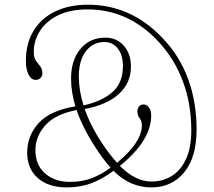

<svg xmlns="http://www.w3.org/2000/svg" viewBox="-20 -781 908 816"><path d="M623.5 15.5Q532 15.5 462.5 -55Q416 -20.5 368.8 -2.5Q321.5 15.5 264.5 15.5Q185.5 15.5 140.5 -24.5Q95.5 -64.5 95.5 -132Q95.5 -204 144.2 -257.8Q193 -311.5 300.5 -329Q282 -389.5 282 -447.5Q282 -525 321.8 -573Q361.5 -621 428 -621Q476 -621 506.2 -586.8Q536.5 -552.5 536.5 -498Q536.5 -429 486.2 -382.5Q436 -336 340 -317.5Q367 -241 418 -166Q449.5 -120 477.5 -89Q534 -137 558.5 -175.5Q583 -214 583 -247.5Q583 -267 573.5 -278.5Q564 -290 564 -308Q564 -320.5 571.2 -328.8Q578.5 -337 590 -337Q603.5 -337 613 -324.2Q622.5 -311.5 622.5 -290Q622.5 -183.5 489.5 -76Q555 -9.5 624.5 -9.5Q671.5 -9.5 709.8 -33Q748 -56.5 770.5 -104.8Q793 -153 793 -228Q793 -340.5 756.8 -436.5Q720.5 -532.5 653.5 -604Q526 -741 352.5 -741Q277.5 -741 226.5 -715.8Q175.5 -690.5 149.5 -649.2Q123.5 -608 123.5 -560.5Q123.5 -536 132.5 -523.2Q141.5 -510.5 150.8 -499.5Q160 -488.5 160 -468.5Q160 -457.5 152 -449.5Q144 -441.5 131.5 -441.5Q113 -441.5 101.5 -464Q90 -486.5 90 -522.5Q90 -596.5 122.5 -650Q155 -703.5 214.2 -732.2Q273.5 -761 353.5 -761Q537 -761 671 -619Q742.5 -545 779 -446.5Q815.5 -348 815.5 -231Q815.5 -112.5 762.8 -48.5Q710 15.5 623.5 15.5ZM315 -456Q315 -397 335 -333Q416 -351.5 459.2 -390.8Q502.5 -430 502.5 -500.5Q502.5 -546.5 480.8 -574.5Q459 -602.5 424 -602.5Q375.5 -602.5 345.2 -563.5Q315 -524.5 315 -456ZM130.5 -143Q130.5 -80 171.5 -44Q212.5 -8 277.5 -8Q328.5 -8 369.2 -23.5Q410 -39 450 -68.5Q420.5 -101 387.5 -151.5Q331.5 -237 305.5 -313.5Q213 -295 171.8 -247.5Q130.5 -200 130.5 -143Z"/></svg>

Font: Fraunces 72pt Soft Thin
Style: Regular
Weight: 100
Version: Version 1.000;[b76b70a41]